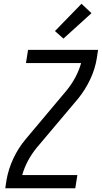

<svg xmlns="http://www.w3.org/2000/svg" viewBox="-20 -1000 541 1020"><path d="M8 0 15 -46Q25 -102 50.5 -157Q76 -212 115 -259L335 -521Q361 -553 380.5 -589.5Q400 -626 411 -665H118L129 -735H501L494 -689Q485 -633 459 -578Q433 -523 395 -476L174 -214Q148 -182 128.5 -145.5Q109 -109 98 -70H391L380 0ZM317 -795 272 -835 413 -980 466 -930Z"/></svg>

Font: Iosevka Term Curly
Style: Italic
Weight: 400
Italic angle: -9°
Designer: Belleve Invis
Foundry: Belleve Invis
Version: Version 32.3.0